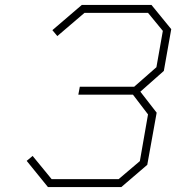

<svg xmlns="http://www.w3.org/2000/svg" viewBox="-20 -757 713 777"><path d="M174 0 88 -106 112 -126 189 -32H460L546 -105L579 -294L518 -374H297L303 -406H523L613 -485L639 -632L579 -705H322L212 -611L192 -635L311 -737H593L673 -639L643 -470L548 -386L614 -301L576 -90L471 0Z"/></svg>

Font: Tomorrow ExtraLight
Style: Italic
Weight: 275
Italic angle: -10°
Designer: Tony de Marco, Monica Rizzolli
Foundry: Just in Type
Version: Version 2.002